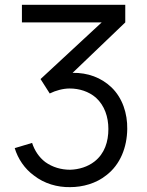

<svg xmlns="http://www.w3.org/2000/svg" viewBox="-20 -770 616 805"><path d="M446.9 -404.2C404.2 -444.8 347.9 -465.6 284.4 -464.6L505.2 -676V-750H71.9V-676H406.3L150 -438.5L188.5 -378.1C213.5 -390.6 244.8 -399 271.9 -399C312.5 -399 352.1 -386.5 382.3 -360.4C418.8 -327.1 434.4 -279.2 434.4 -229.2C434.4 -176 418.8 -126 376 -92.7C347.9 -70.8 311.5 -59.4 274 -58.3C236.5 -58.3 200 -68.8 169.8 -90.6C143.8 -110.4 125 -138.5 114.6 -170.8L41.7 -149C55.2 -104.2 83.3 -62.5 121.9 -34.4C165.6 0 220.8 15.6 274 14.6C327.1 14.6 383.3 -1 426 -35.4C484.4 -80.2 512.5 -152.1 513.5 -229.2C514.6 -293.8 493.8 -359.4 446.9 -404.2Z"/></svg>

Font: Manrope3
Style: Regular
Weight: 400
Width: 4
Designer: Mikhail Sharanda
Foundry: Mikhail Sharanda
Version: Version 3.000;PS 003.000;hotconv 1.0.88;makeotf.lib2.5.64775